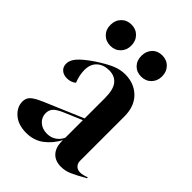

<svg xmlns="http://www.w3.org/2000/svg" viewBox="-213 -812 926 926"><g transform="rotate(45 250.0 -349.5)"><path d="M18 -80Q18 -102 32.5 -116.5Q47 -131 88 -149L288 -234V-372Q288 -431 267 -456.5Q246 -482 208 -482Q170 -482 146 -460.5Q122 -439 122 -398Q122 -364 137 -326Q118 -310 91 -310Q67 -310 52.5 -323Q38 -336 38 -358Q38 -381 58 -404.5Q78 -428 127 -462Q177 -495 210 -509Q243 -523 276 -523Q338 -523 377.5 -484Q417 -445 417 -376V-74Q417 -56 428 -45Q439 -34 457 -34Q475 -34 500 -44V-38Q453 -11 426.5 0.5Q400 12 372 12Q332 12 310 -12Q288 -36 288 -78V-86Q265 -42 227.5 -13.5Q190 15 138 15Q83 15 50.5 -13.5Q18 -42 18 -80ZM212 -53Q239 -53 259.5 -67.5Q280 -82 288 -103V-222L194 -182Q162 -168 149.5 -154Q137 -140 137 -119Q137 -91 158 -72Q179 -53 212 -53ZM268 -641Q268 -673 287.5 -693.5Q307 -714 338 -714Q369 -714 389 -693.5Q409 -673 409 -641Q409 -610 389 -589.5Q369 -569 338 -569Q307 -569 287.5 -589Q268 -609 268 -641ZM128 -714Q159 -714 179 -693.5Q199 -673 199 -641Q199 -610 179 -589.5Q159 -569 128 -569Q97 -569 77 -589Q57 -609 57 -641Q57 -673 77 -693.5Q97 -714 128 -714Z"/></g></svg>

Font: Nyght Serif Medium
Style: Regular
Weight: 500
Designer: Maksym Kobuzan
Version: Version 0.410